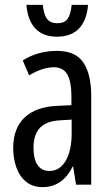

<svg xmlns="http://www.w3.org/2000/svg" viewBox="-20 -755 456 785"><path d="M213 -547Q289 -547 321 -499Q353 -451 353 -362V0H291L279 -74H277Q263 -46 245 -27.5Q227 -9 204.5 0.5Q182 10 154 10Q113 10 86 -12.5Q59 -35 46.5 -71.5Q34 -108 34 -150Q34 -230 80 -274Q126 -318 211 -322L272 -325V-360Q272 -422 255 -451Q238 -480 200 -480Q178 -480 153 -472Q128 -464 99 -447L73 -508Q105 -528 140 -537.5Q175 -547 213 -547ZM225 -263Q170 -260 143.5 -232.5Q117 -205 117 -152Q117 -103 134 -79.5Q151 -56 182 -56Q224 -56 248.5 -97.5Q273 -139 273 -212V-266ZM213 -605Q156 -605 124.5 -638.5Q93 -672 88 -735H155Q159 -695 172.5 -677.5Q186 -660 214 -660Q243 -660 256 -677.5Q269 -695 273 -735H340Q335 -672 303 -638.5Q271 -605 213 -605Z"/></svg>

Font: Noto Sans ExtraCondensed
Style: Regular
Weight: 400
Width: 2
Designer: Monotype Design Team
Foundry: Monotype Imaging Inc.
Version: Version 2.013